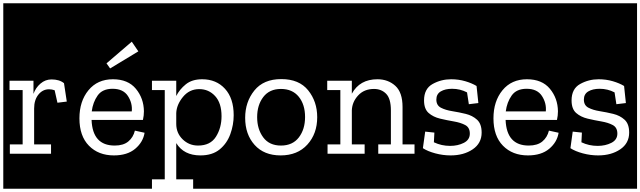

<svg xmlns="http://www.w3.org/2000/svg" viewBox="-32 -937 3902 1170"><path d="M-12 213V-917H428V213ZM282 -453Q244 -453 214.5 -427.5Q185 -402 172 -365V-445H26V-388H106V-57H28V0H279V-57H176V-276Q176 -328 202 -360.5Q228 -393 267 -393Q284 -393 301 -387L318 -311L375 -318L358 -430Q330 -453 282 -453Z M404 213V-917H894V213ZM639 -520 811 -624 771 -683 617 -551ZM849 -128 790 -141Q780 -100 750 -75Q720 -50 667 -50Q532 -50 526 -206H839Q845 -233 845 -259Q844 -338 796 -396Q748 -454 656 -454Q562 -454 507 -387Q452 -320 452 -216Q452 -108 510 -49Q568 10 662 10Q744 10 792 -30.5Q840 -71 849 -128ZM771 -258H527Q534 -314 563 -355Q592 -396 654 -396Q719 -396 747.5 -352Q776 -308 771 -258Z M972 156H893V213H870V-917H1439V213H1145V156H1042V-65Q1088 10 1189 10Q1262 10 1306.5 -26.5Q1351 -63 1371.5 -119.5Q1392 -176 1392 -235Q1392 -338 1339 -396Q1286 -454 1200 -454Q1138 -454 1100 -423Q1062 -392 1042 -352V-445H892V-388H972ZM1318 -229Q1318 -158 1284 -104Q1250 -50 1175 -50Q1120 -50 1081 -88Q1042 -126 1042 -182V-248Q1044 -299 1083 -346.5Q1122 -394 1182 -394Q1240 -394 1279 -351.5Q1318 -309 1318 -229Z M1415 213V-917H1948V213ZM1682 -455Q1574 -455 1518 -385.5Q1462 -316 1462 -219Q1462 -118 1519.5 -54Q1577 10 1678 10Q1781 10 1841 -56Q1901 -122 1901 -223Q1901 -318 1846 -386.5Q1791 -455 1682 -455ZM1680 -50Q1609 -50 1572 -100Q1535 -150 1535 -223Q1535 -297 1572.5 -346Q1610 -395 1680 -395Q1750 -395 1788.5 -347.5Q1827 -300 1827 -224Q1827 -149 1789 -99.5Q1751 -50 1680 -50Z M1924 213V-917H2518V213ZM2273 0H2498V-57H2421V-285Q2421 -374 2377 -414Q2333 -454 2268 -454Q2160 -454 2112 -366V-445H1962V-388H2042V-57H1964V0H2190V-57H2112V-265Q2114 -316 2150.5 -355.5Q2187 -395 2247 -395Q2292 -395 2321 -365.5Q2350 -336 2350 -264V-57H2273Z M2494 213V-917H2951V213ZM2903 -129Q2903 -182 2875 -207.5Q2847 -233 2806 -243Q2765 -253 2724 -259.5Q2683 -266 2655 -280.5Q2627 -295 2627 -330Q2627 -364 2654 -380Q2681 -396 2723 -396Q2772 -396 2814 -374L2825 -302L2883 -309L2872 -413Q2844 -430 2803.5 -442Q2763 -454 2717 -454Q2656 -454 2604 -425Q2552 -396 2552 -325Q2552 -273 2580 -248.5Q2608 -224 2650 -214Q2692 -204 2733.5 -197Q2775 -190 2803 -175Q2831 -160 2831 -123Q2831 -85 2794.5 -66.5Q2758 -48 2711 -48Q2658 -48 2612 -70L2615 -129L2559 -135L2545 -34Q2574 -15 2620.5 -2.5Q2667 10 2714 10Q2794 10 2848.5 -27Q2903 -64 2903 -129Z M2927 213V-917H3417V213ZM3372 -128 3313 -141Q3303 -100 3273 -75Q3243 -50 3190 -50Q3055 -50 3049 -206H3362Q3368 -233 3368 -259Q3367 -338 3319 -396Q3271 -454 3179 -454Q3085 -454 3030 -387Q2975 -320 2975 -216Q2975 -108 3033 -49Q3091 10 3185 10Q3267 10 3315 -30.5Q3363 -71 3372 -128ZM3294 -258H3050Q3057 -314 3086 -355Q3115 -396 3177 -396Q3242 -396 3270.5 -352Q3299 -308 3294 -258Z M3393 213V-917H3850V213ZM3802 -129Q3802 -182 3774 -207.5Q3746 -233 3705 -243Q3664 -253 3623 -259.5Q3582 -266 3554 -280.5Q3526 -295 3526 -330Q3526 -364 3553 -380Q3580 -396 3622 -396Q3671 -396 3713 -374L3724 -302L3782 -309L3771 -413Q3743 -430 3702.5 -442Q3662 -454 3616 -454Q3555 -454 3503 -425Q3451 -396 3451 -325Q3451 -273 3479 -248.5Q3507 -224 3549 -214Q3591 -204 3632.5 -197Q3674 -190 3702 -175Q3730 -160 3730 -123Q3730 -85 3693.5 -66.5Q3657 -48 3610 -48Q3557 -48 3511 -70L3514 -129L3458 -135L3444 -34Q3473 -15 3519.5 -2.5Q3566 10 3613 10Q3693 10 3747.5 -27Q3802 -64 3802 -129Z"/></svg>

Font: Zilla Slab Highlight Regular
Style: Regular
Weight: 400
Designer: Typotheque Type Foundry
Foundry: Typotheque type foundry
Version: Version 1.1; 2017; ttfautohint (v1.6)